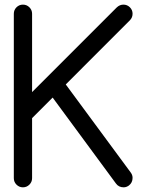

<svg xmlns="http://www.w3.org/2000/svg" viewBox="-20 -801 626 821"><path d="M39.1 -742.2Q39.1 -758.3 50.5 -769.8Q62 -781.2 78.1 -781.2Q94.2 -781.2 105.7 -769.8Q117.2 -758.3 117.2 -742.2V-407.2L479 -769Q491.7 -781.2 507.8 -781.2Q523.9 -781.2 535.4 -769.8Q546.9 -758.3 546.9 -742.2Q546.9 -726.1 535.6 -714.4L261.2 -439.9L539.6 -62.5Q546.9 -52.2 546.9 -40.5Q546.9 -20 531.2 -7.8Q520.5 0 508.8 0Q487.3 0 475.6 -16.6L205.1 -383.8L117.2 -295.9V-39.1Q117.2 -22.9 105.7 -11.5Q94.2 0 78.1 0Q62 0 50.5 -11.5Q39.1 -22.9 39.1 -39.1Z"/></svg>

Font: Comfortaa
Style: Regular
Weight: 400
Designer: Johan Aakerlund - aajohan
Foundry: Johan Aakerlund
Version: Version 2.004 2013